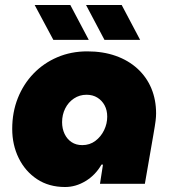

<svg xmlns="http://www.w3.org/2000/svg" viewBox="-20 -737 688 770"><path d="M241 13Q176 13 128.5 -18.5Q81 -50 55 -103Q29 -156 29 -220Q29 -287 51.5 -343.5Q74 -400 114.5 -442Q155 -484 210 -507.5Q265 -531 330 -531Q393 -531 444 -513Q495 -495 531.5 -461.5Q568 -428 587 -382.5Q606 -337 606 -282Q606 -269 604 -252.5Q602 -236 595 -196L561 0H381L393 -77H387Q363 -35 323.5 -11Q284 13 241 13ZM310 -155Q340 -155 362.5 -172Q385 -189 397.5 -215Q410 -241 410 -269Q410 -295 399.5 -314.5Q389 -334 370.5 -345.5Q352 -357 327 -357Q299 -357 276.5 -342Q254 -327 241.5 -302Q229 -277 229 -247Q229 -221 239 -200Q249 -179 267 -167Q285 -155 310 -155ZM399 -577 325 -717H468L542 -577ZM194 -577 119 -717H262L336 -577Z"/></svg>

Font: MuseoModerno Thin Black
Style: Italic
Weight: 900
Italic angle: -9°
Version: Version 1.003